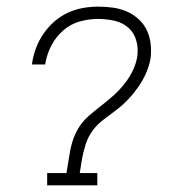

<svg xmlns="http://www.w3.org/2000/svg" viewBox="-20 -558 540 578"><path d="M122 0V-37H180L188 -85Q191 -108 197.5 -130Q204 -152 216 -172Q228 -192 246 -208Q264 -224 283 -238.5Q302 -253 320 -269Q338 -285 353 -303.5Q368 -322 378.5 -343Q389 -364 393 -386Q397 -411 390.5 -435Q384 -459 366.5 -474.5Q349 -490 324.5 -495.5Q300 -501 275 -501Q248 -501 220.5 -493.5Q193 -486 171 -467Q149 -448 135.5 -422.5Q122 -397 117 -370Q117 -368 116.5 -366.5Q116 -365 116 -364H76Q77 -366 77 -367.5Q77 -369 77 -371Q81 -394 89.5 -416Q98 -438 112 -458Q126 -478 144.5 -494Q163 -510 185 -520Q207 -530 230 -534Q253 -538 275 -538Q298 -538 320 -535Q342 -532 361.5 -523.5Q381 -515 397 -500.5Q413 -486 422 -467Q431 -448 433.5 -425.5Q436 -403 433 -381Q429 -359 419.5 -337.5Q410 -316 396.5 -296.5Q383 -277 366.5 -259.5Q350 -242 331 -227.5Q312 -213 292.5 -198.5Q273 -184 259 -165Q245 -146 238 -124Q231 -102 227 -80L220 -37H273V0Z"/></svg>

Font: Iosevka Slab Extralight
Style: Italic
Weight: 200
Italic angle: -9°
Monospace: yes
Designer: Belleve Invis
Foundry: Belleve Invis
Version: Version 11.1.1; ttfautohint (v1.8.3)